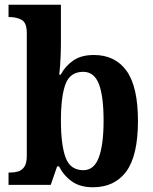

<svg xmlns="http://www.w3.org/2000/svg" viewBox="-20 -780 646 810"><path d="M372 10Q318 10 283.5 -14.5Q249 -39 229 -78H221L194 0H16V-52H22Q40 -52 56 -56.5Q72 -61 82.5 -76Q93 -91 93 -122V-641Q93 -684 71.5 -696Q50 -708 20 -708H16V-760H237V-588Q237 -571 236 -548.5Q235 -526 233.5 -503Q232 -480 230 -465H236Q256 -502 289.5 -525Q323 -548 376 -548Q466 -548 514 -481Q562 -414 562 -270Q562 -124 513 -57Q464 10 372 10ZM332 -62Q377 -62 397 -116Q417 -170 417 -271Q417 -375 397 -426Q377 -477 331 -477Q276 -477 256.5 -425.5Q237 -374 237 -270Q237 -170 256.5 -116Q276 -62 332 -62Z"/></svg>

Font: Noto Serif Tamil SemiCondensed
Style: Bold Italic
Weight: 700
Width: 4
Italic angle: -12°
Designer: Indian Type Foundry, Tom Grace, and the Monotype Design Team
Foundry: Monotype Imaging Inc.
Version: Version 2.003; ttfautohint (v1.8.4.7-5d5b)